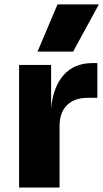

<svg xmlns="http://www.w3.org/2000/svg" viewBox="-20 -844 465 864"><path d="M309.1 -611.8H148.9L238.8 -824.2H424.8ZM248 0H65.9V-551.8H210V-356.9Q219.2 -453.6 266.8 -506.8Q314.5 -560.1 396 -560.1H418V-403.8H376Q314.5 -403.8 281.2 -370.6Q248 -337.4 248 -275.9Z"/></svg>

Font: Sora ExtraBold
Style: Regular
Weight: 800
Designer: Jonathan Barnbrook, Julián Moncada
Foundry: Barnbrook Fonts
Version: Version 2.000